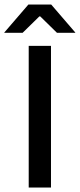

<svg xmlns="http://www.w3.org/2000/svg" viewBox="-58 -846 360 866"><path d="M172 -639V0H71.5V-639ZM-38.5 -699.5 70 -825.5H173L281.5 -699.5V-698H199L123.5 -772H119.5L44 -698H-38.5Z"/></svg>

Font: Anek Kannada Medium Medium
Style: Regular
Weight: 500
Version: Version 1.003